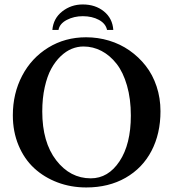

<svg xmlns="http://www.w3.org/2000/svg" viewBox="-20 -824 770 854"><path d="M212.9 -690.9Q217.3 -742.2 256.8 -773.2Q296.4 -804.2 348.1 -804.2Q404.3 -804.2 442.4 -773.2Q480.5 -742.2 483.9 -690.9H456.1Q450.2 -719.2 419.9 -735.6Q389.6 -752 348.1 -752Q309.1 -752 277.1 -735.4Q245.1 -718.8 240.2 -690.9ZM351.1 -617.2Q324.7 -617.2 299.3 -606.9Q273.9 -596.7 250 -574Q226.1 -551.3 208 -518.3Q189.9 -485.4 179 -436.3Q168 -387.2 168 -328.1Q168 -191.4 230 -111.1Q292 -30.8 383.8 -30.8Q461.4 -30.8 511.7 -106.7Q562 -182.6 562 -310.1Q562 -383.8 544.9 -443.4Q527.8 -502.9 498.5 -540.3Q469.2 -577.6 431.6 -597.4Q394 -617.2 351.1 -617.2ZM693.8 -329.1Q693.8 -229.5 653.8 -152.8Q613.8 -76.2 538.6 -33.2Q463.4 9.8 363.8 9.8Q295.4 9.8 235.8 -12.7Q176.3 -35.2 132.1 -75.9Q87.9 -116.7 62.5 -177.5Q37.1 -238.3 37.1 -311Q37.1 -408.2 78.6 -487.3Q120.1 -566.4 194.8 -612.3Q269.5 -658.2 362.8 -658.2Q415.5 -658.2 465.1 -643.3Q514.6 -628.4 555.9 -599.6Q597.2 -570.8 628.2 -531.2Q659.2 -491.7 676.5 -439.7Q693.8 -387.7 693.8 -329.1Z"/></svg>

Font: Linux Libertine G
Style: Semibold
Weight: 600
Designer: Philipp H. Poll
Foundry: Philipp H. Poll
Version: Version 5.1.1